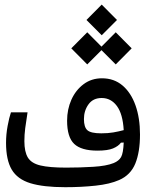

<svg xmlns="http://www.w3.org/2000/svg" viewBox="-20 -800 626 823"><path d="M259.8 2.4Q166 2.4 110.4 -14.6Q54.7 -31.7 30.3 -73Q5.9 -114.3 5.9 -187.5Q5.9 -224.1 12.7 -260.5Q19.5 -296.9 26.9 -318.4H98.1Q91.8 -278.3 88.1 -250.5Q84.5 -222.7 84.5 -194.8Q84.5 -149.4 99.4 -124.8Q114.3 -100.1 153.1 -90.8Q191.9 -81.5 263.2 -81.5Q322.8 -81.5 379.4 -85Q436 -88.4 467.3 -101.1Q489.7 -110.4 499 -126.7Q508.3 -143.1 510.3 -189L498.5 -188.5Q487.3 -173.3 464.4 -163.8Q441.4 -154.3 397.9 -154.3Q328.6 -154.3 298.1 -183.1Q267.6 -211.9 267.6 -282.7Q267.6 -331.5 286.1 -372.8Q304.7 -414.1 338.4 -439.2Q372.1 -464.4 417 -464.4Q468.8 -464.4 505.1 -433.6Q541.5 -402.8 560.8 -348.4Q580.1 -293.9 580.1 -223.6Q580.1 -148.4 560.1 -99.1Q540 -49.8 490.7 -28.3Q450.7 -10.7 389.9 -4.2Q329.1 2.4 259.8 2.4ZM510.3 -242.2Q506.3 -311.5 481 -345.7Q455.6 -379.9 416 -379.9Q378.9 -379.9 359.4 -352.8Q339.8 -325.7 339.8 -289.6Q339.8 -254.9 354.7 -241.7Q369.6 -228.5 414.1 -228.5Q442.9 -228.5 465.6 -232.4Q488.3 -236.3 510.3 -242.2ZM476.1 -523.9 415 -585 354 -523.9 285.6 -592.8 354 -661.6 415 -600.1 476.1 -661.6 544.4 -592.8ZM416 -648.9 350.6 -714.4 416 -780.3 481.4 -714.4Z"/></svg>

Font: CaskaydiaMono NF SemiLight
Style: Regular
Weight: 350
Designer: Aaron Bell
Foundry: Saja Typeworks
Version: Version 2111.001; ttfautohint (v1.8.4);Nerd Fonts 3.1.1